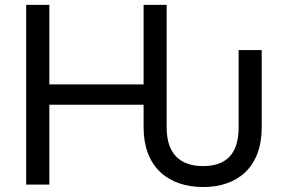

<svg xmlns="http://www.w3.org/2000/svg" viewBox="-20 -747 1154 777"><path d="M802.2 9.9C941.8 9.9 1039.1 -70.7 1039.1 -231.2V-544.4H945.7V-231.2C945.7 -124.3 895.2 -74.9 802.2 -74.9C708.8 -74.9 654.5 -124.3 654.5 -231.2V-727.3H561.1V-405.5H179.7V-727.3H85.9V0H179.7V-323.2H561.1V-231.2C561.1 -73.5 658.4 9.9 802.2 9.9Z"/></svg>

Font: Margiela Sans Text
Style: Regular
Weight: 400
Designer: Stefan Endress, Andreas Faust
Version: Version 1.100;FEAKit 1.0